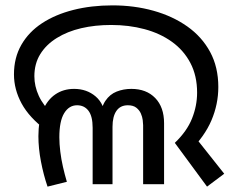

<svg xmlns="http://www.w3.org/2000/svg" viewBox="-20 -686 873 715"><path d="M631 -154Q676 -197 695 -244.5Q714 -292 714 -341Q714 -404 689 -451.5Q664 -499 620 -530.5Q576 -562 518 -577.5Q460 -593 394 -593Q334 -593 282.5 -581Q231 -569 191.5 -544.5Q152 -520 130 -484.5Q108 -449 108 -402Q108 -365 124.5 -329Q141 -293 178 -258L152 -201Q89 -248 60.5 -300.5Q32 -353 32 -409Q32 -471 59.5 -519Q87 -567 136.5 -599.5Q186 -632 253 -649Q320 -666 399 -666Q480 -666 551.5 -646Q623 -626 677.5 -587.5Q732 -549 762.5 -492.5Q793 -436 793 -362Q793 -298 767.5 -238Q742 -178 686 -123L700 -184L815 -39L751 9ZM157 9Q142 -35 132.5 -84.5Q123 -134 123 -179Q123 -235 139.5 -274.5Q156 -314 186 -334.5Q216 -355 256 -355Q303 -355 336 -327Q369 -299 374 -243H352Q356 -286 372.5 -310.5Q389 -335 414.5 -345Q440 -355 469 -355Q525 -355 558 -321Q591 -287 591 -227V0H513V-220Q513 -227 511.5 -239Q510 -251 504.5 -263.5Q499 -276 487.5 -285Q476 -294 456 -294Q428 -294 413.5 -273Q399 -252 399 -214V0H325V-210Q325 -253 309.5 -273.5Q294 -294 267 -294Q237 -294 219 -264.5Q201 -235 201 -175Q201 -150 204.5 -121.5Q208 -93 214.5 -64.5Q221 -36 229 -9L157 9Z"/></svg>

Font: uoriya25
Style: Book
Weight: 400
Designer: Jelle Bosma - Monotype Design Team
Foundry: Monotype Imaging Inc.
Version: Version 2.003